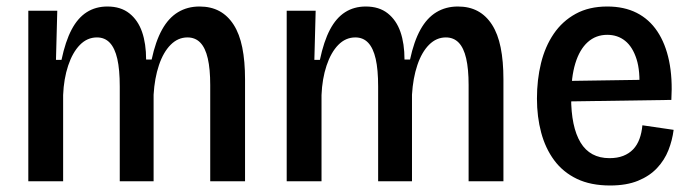

<svg xmlns="http://www.w3.org/2000/svg" viewBox="-20 -557 2126 590"><path d="M67 0V-342V-524H156L152 -373H169Q181 -430 200 -466Q219 -502 246.5 -519.5Q274 -537 310 -537Q351 -537 377.5 -516Q404 -495 416.5 -459Q429 -423 429 -374H446Q458 -430 478 -466Q498 -502 527 -519.5Q556 -537 593 -537Q628 -537 654 -523Q680 -509 698 -481Q716 -453 724.5 -411Q733 -369 733 -313V0H626V-296Q626 -345 618.5 -377.5Q611 -410 595.5 -426Q580 -442 556 -442Q527 -442 504.5 -419.5Q482 -397 468.5 -357Q455 -317 452 -266V0H348V-291Q348 -343 340.5 -376Q333 -409 317.5 -425.5Q302 -442 278 -442Q248 -442 225.5 -419Q203 -396 189.5 -355.5Q176 -315 174 -265V0Z M861 0V-342V-524H950L946 -373H963Q975 -430 994 -466Q1013 -502 1040.5 -519.5Q1068 -537 1104 -537Q1145 -537 1171.5 -516Q1198 -495 1210.5 -459Q1223 -423 1223 -374H1240Q1252 -430 1272 -466Q1292 -502 1321 -519.5Q1350 -537 1387 -537Q1422 -537 1448 -523Q1474 -509 1492 -481Q1510 -453 1518.5 -411Q1527 -369 1527 -313V0H1420V-296Q1420 -345 1412.5 -377.5Q1405 -410 1389.5 -426Q1374 -442 1350 -442Q1321 -442 1298.5 -419.5Q1276 -397 1262.5 -357Q1249 -317 1246 -266V0H1142V-291Q1142 -343 1134.5 -376Q1127 -409 1111.5 -425.5Q1096 -442 1072 -442Q1042 -442 1019.5 -419Q997 -396 983.5 -355.5Q970 -315 968 -265V0Z M1855 13Q1795 13 1752.5 -7.5Q1710 -28 1683 -64.5Q1656 -101 1643 -149.5Q1630 -198 1630 -254Q1630 -312 1642.5 -363Q1655 -414 1681.5 -453Q1708 -492 1749 -514.5Q1790 -537 1846 -537Q1898 -537 1936.5 -517.5Q1975 -498 2000 -460.5Q2025 -423 2036 -370Q2047 -317 2043 -250L1704 -245V-308L1972 -312L1944 -281Q1948 -338 1936 -375.5Q1924 -413 1901 -431.5Q1878 -450 1846 -450Q1811 -450 1786 -427.5Q1761 -405 1748 -362.5Q1735 -320 1735 -258Q1735 -167 1764 -119Q1793 -71 1853 -71Q1877 -71 1895 -78Q1913 -85 1925.5 -98Q1938 -111 1945 -130Q1952 -149 1954 -172L2050 -158Q2046 -126 2034 -95.5Q2022 -65 1999 -40.5Q1976 -16 1940.5 -1.5Q1905 13 1855 13Z"/></svg>

Font: Bricolage Grotesque SemiCondensed Medium
Style: Regular
Weight: 500
Width: 4
Designer: Mathieu Triay
Foundry: Atelier Triay
Version: Version 1.001;gftools[0.9.33.dev8+g029e19f]